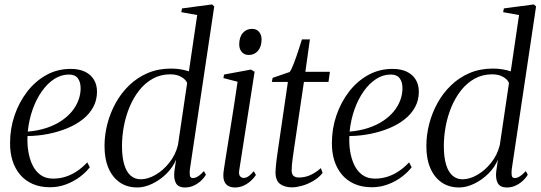

<svg xmlns="http://www.w3.org/2000/svg" viewBox="-20 -837 2444 868"><path d="M386 -81Q369.5 -59 342 -38Q314.5 -17 279.5 -3.8Q244.5 9.5 206 9.5Q161.5 9.5 127.5 -5.5Q93.5 -20.5 70.8 -47.5Q48 -74.5 36.5 -111Q25 -147.5 25.5 -191Q25.5 -256 46 -315.8Q66.5 -375.5 103.2 -423Q140 -470.5 189.8 -498Q239.5 -525.5 299.5 -525.5Q338 -525.5 364.2 -512.8Q390.5 -500 404.5 -477Q418.5 -454 418.5 -422.5Q418.5 -384 401.5 -352.8Q384.5 -321.5 354.5 -297.8Q324.5 -274 284.8 -257.5Q245 -241 199.2 -231.8Q153.5 -222.5 104.5 -222Q102.5 -187 108 -152.8Q113.5 -118.5 127 -90.5Q140.5 -62.5 163.5 -46Q186.5 -29.5 220 -29.5Q249 -29.5 275.5 -37.8Q302 -46 327 -62.5Q352 -79 374.5 -103ZM291.5 -500Q256.5 -500 225.2 -479.8Q194 -459.5 169 -424Q144 -388.5 127.5 -342Q111 -295.5 105.5 -242Q152 -246 189.8 -258.5Q227.5 -271 256.5 -290.2Q285.5 -309.5 305 -333.2Q324.5 -357 334.5 -383.8Q344.5 -410.5 344.5 -438Q344.5 -466 332 -483Q319.5 -500 291.5 -500Z M838.5 -72Q836.5 -54.5 838.5 -43.2Q840.5 -32 852.5 -32Q862.5 -32 875 -39.8Q887.5 -47.5 902 -63.5L911 -47Q904 -34.5 890.2 -21.2Q876.5 -8 857.8 1.2Q839 10.5 816.5 10.5Q785.5 10.5 775 -9.8Q764.5 -30 768.5 -63L776 -115.5Q762 -81 733 -52.2Q704 -23.5 668.8 -6.5Q633.5 10.5 601 10.5Q555 10.5 522 -12Q489 -34.5 470.8 -76.2Q452.5 -118 452.5 -177Q452.5 -226.5 465.2 -276.2Q478 -326 502.8 -371Q527.5 -416 564 -451.2Q600.5 -486.5 648 -506.8Q695.5 -527 754 -527Q776 -527 796.8 -523.5Q817.5 -520 834 -514.5L871.5 -769L799.5 -782L803 -799L938.5 -817L948.5 -808ZM826 -461.5Q821 -476.5 800.5 -488.8Q780 -501 750 -501Q706 -501 671 -481.5Q636 -462 609.8 -429Q583.5 -396 566 -354Q548.5 -312 540 -266.5Q531.5 -221 531.5 -177Q531.5 -126 541.8 -92.5Q552 -59 571 -42.8Q590 -26.5 616 -26.5Q648 -26.5 682.5 -46.2Q717 -66 745 -100.8Q773 -135.5 784.5 -181Z M1042 10.5Q1024.5 10.5 1011.8 3.5Q999 -3.5 993.2 -19.8Q987.5 -36 991 -63Q992.5 -75.5 997.8 -108Q1003 -140.5 1010.2 -185.5Q1017.5 -230.5 1025.5 -281Q1033.5 -331.5 1041 -380Q1048.5 -428.5 1054 -467.5L990 -484L993 -500L1114.5 -522.5L1131 -512.5L1061.5 -67Q1058.5 -47 1065.8 -39.8Q1073 -32.5 1081 -32.5Q1091 -32.5 1101 -38.5Q1111 -44.5 1127.5 -63L1137 -46Q1128.5 -32.5 1114.5 -19.8Q1100.5 -7 1082.2 1.8Q1064 10.5 1042 10.5ZM1105 -588.5Q1084.5 -588.5 1073 -602Q1061.5 -615.5 1061.5 -636Q1061.5 -669.5 1077.8 -688Q1094 -706.5 1119 -706.5Q1140 -706.5 1151.2 -693Q1162.5 -679.5 1162.5 -659Q1162.5 -626 1146.2 -607.2Q1130 -588.5 1105 -588.5Z M1310 -169.5Q1306 -142 1303.5 -124Q1301 -106 1299.8 -93Q1298.5 -80 1298.5 -66.5Q1298.5 -49 1307.2 -41.8Q1316 -34.5 1331.5 -34.5Q1359.5 -34.5 1384.5 -46.2Q1409.5 -58 1430.5 -77L1438.5 -55Q1420 -32.5 1394.5 -18Q1369 -3.5 1344 3.2Q1319 10 1300.5 10Q1266.5 10 1246 -5.5Q1225.5 -21 1225.5 -58.5Q1225.5 -67.5 1226.8 -81.2Q1228 -95 1230 -111.8Q1232 -128.5 1234.8 -147Q1237.5 -165.5 1240 -183L1281.5 -466.5H1209L1212.5 -485L1289.5 -511.5Q1297.5 -522 1308.2 -550Q1319 -578 1329 -608.8Q1339 -639.5 1345 -659H1381L1360.5 -512.5H1471.5L1465 -466.5H1354Z M1841 -81Q1824.5 -59 1797 -38Q1769.5 -17 1734.5 -3.8Q1699.5 9.5 1661 9.5Q1616.5 9.5 1582.5 -5.5Q1548.5 -20.5 1525.8 -47.5Q1503 -74.5 1491.5 -111Q1480 -147.5 1480.5 -191Q1480.5 -256 1501 -315.8Q1521.5 -375.5 1558.2 -423Q1595 -470.5 1644.8 -498Q1694.5 -525.5 1754.5 -525.5Q1793 -525.5 1819.2 -512.8Q1845.5 -500 1859.5 -477Q1873.5 -454 1873.5 -422.5Q1873.5 -384 1856.5 -352.8Q1839.5 -321.5 1809.5 -297.8Q1779.5 -274 1739.8 -257.5Q1700 -241 1654.2 -231.8Q1608.5 -222.5 1559.5 -222Q1557.5 -187 1563 -152.8Q1568.5 -118.5 1582 -90.5Q1595.5 -62.5 1618.5 -46Q1641.5 -29.5 1675 -29.5Q1704 -29.5 1730.5 -37.8Q1757 -46 1782 -62.5Q1807 -79 1829.5 -103ZM1746.5 -500Q1711.5 -500 1680.2 -479.8Q1649 -459.5 1624 -424Q1599 -388.5 1582.5 -342Q1566 -295.5 1560.5 -242Q1607 -246 1644.8 -258.5Q1682.5 -271 1711.5 -290.2Q1740.5 -309.5 1760 -333.2Q1779.5 -357 1789.5 -383.8Q1799.5 -410.5 1799.5 -438Q1799.5 -466 1787 -483Q1774.5 -500 1746.5 -500Z M2293.5 -72Q2291.5 -54.5 2293.5 -43.2Q2295.5 -32 2307.5 -32Q2317.5 -32 2330 -39.8Q2342.5 -47.5 2357 -63.5L2366 -47Q2359 -34.5 2345.2 -21.2Q2331.5 -8 2312.8 1.2Q2294 10.5 2271.5 10.5Q2240.5 10.5 2230 -9.8Q2219.5 -30 2223.5 -63L2231 -115.5Q2217 -81 2188 -52.2Q2159 -23.5 2123.8 -6.5Q2088.5 10.5 2056 10.5Q2010 10.5 1977 -12Q1944 -34.5 1925.8 -76.2Q1907.5 -118 1907.5 -177Q1907.5 -226.5 1920.2 -276.2Q1933 -326 1957.8 -371Q1982.5 -416 2019 -451.2Q2055.5 -486.5 2103 -506.8Q2150.5 -527 2209 -527Q2231 -527 2251.8 -523.5Q2272.5 -520 2289 -514.5L2326.5 -769L2254.5 -782L2258 -799L2393.5 -817L2403.5 -808ZM2281 -461.5Q2276 -476.5 2255.5 -488.8Q2235 -501 2205 -501Q2161 -501 2126 -481.5Q2091 -462 2064.8 -429Q2038.5 -396 2021 -354Q2003.5 -312 1995 -266.5Q1986.5 -221 1986.5 -177Q1986.5 -126 1996.8 -92.5Q2007 -59 2026 -42.8Q2045 -26.5 2071 -26.5Q2103 -26.5 2137.5 -46.2Q2172 -66 2200 -100.8Q2228 -135.5 2239.5 -181Z"/></svg>

Font: Merriweather 120pt Light
Style: Italic
Weight: 300
Italic angle: -7.8°
Version: Version 2.101